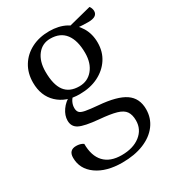

<svg xmlns="http://www.w3.org/2000/svg" viewBox="-179 -565 842 934"><g transform="rotate(-30 242.0 -98.0)"><path d="M232 270Q143 270 89 231.5Q35 193 35 130Q35 87 76 87Q87 87 97 89.5Q107 92 116 98Q116 166 149.5 201.5Q183 237 247 237Q312 237 351.5 206Q391 175 391 125Q391 93 378 74Q365 55 332 45.5Q299 36 239 31Q160 24 131 9Q102 -6 102 -40Q102 -69 121.5 -97Q141 -125 173 -141L188 -134Q175 -123 168 -108Q161 -93 161 -77Q161 -61 168.5 -52Q176 -43 199.5 -38.5Q223 -34 270 -30Q370 -22 415.5 9Q461 40 461 102Q461 152 432.5 190Q404 228 352.5 249Q301 270 232 270ZM218 -122Q142 -122 95.5 -166Q49 -210 49 -284Q49 -337 73.5 -377Q98 -417 141.5 -439.5Q185 -462 242 -462Q295 -462 334.5 -441Q374 -420 396.5 -382.5Q419 -345 419 -296Q419 -245 393.5 -206Q368 -167 323 -144.5Q278 -122 218 -122ZM236 -156Q283 -156 312 -191Q341 -226 341 -283Q341 -353 312.5 -390.5Q284 -428 228 -428Q183 -428 155.5 -393Q128 -358 128 -300Q128 -227 154.5 -191.5Q181 -156 236 -156ZM429 -405Q415 -405 396 -406Q377 -407 360 -409.5Q343 -412 333 -416L326 -429L471 -466Q476 -460 478.5 -452Q481 -444 481 -438Q481 -405 429 -405Z"/></g></svg>

Font: Pitagon Serif
Style: Regular
Weight: 400
Designer: Travis Tran
Foundry: Pitagon
Version: Version 1.000;gftools[0.9.26]